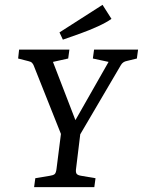

<svg xmlns="http://www.w3.org/2000/svg" viewBox="-20 -774 591 794"><path d="M242 -195 119 -504Q117 -509 112.5 -514Q108 -519 98 -521L55 -532L59 -569H267L262 -532L199 -518L302 -251H277L429 -518L364 -532L369 -569H551L546 -532L505 -522Q488 -519 480 -505L298 -195ZM121 0 126 -37 186 -47Q200 -49 206 -54Q212 -59 214 -78L233 -228H313L294 -72Q293 -59 298 -54Q303 -49 316 -47L375 -37L370 0ZM240 -610 226 -640 404 -754 441 -696Q420 -681 385 -665Q350 -649 311 -635Q272 -621 240 -610Z"/></svg>

Font: Rasa
Style: Italic
Weight: 400
Italic angle: -7.10001°
Designer: Anna Giedrys (Yrsa+Rasa design), David Brezina (Yrsa art-direction, Rasa art-direction, design)
Foundry: Rosetta Type Foundry
Version: Version 2.004